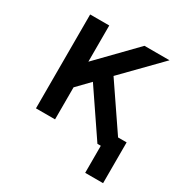

<svg xmlns="http://www.w3.org/2000/svg" viewBox="-145 -586 799 836"><g transform="rotate(30 254.5 -168.0)"><path d="M71 0V-472H167V-290Q285 -412 344 -472H470L293 -291L444 -69H487V136H397V0H380L228 -224L167 -161V0Z"/></g></svg>

Font: Coval
Style: Medium
Weight: 500
Foundry: Context Ltd
Version: Version 001.000